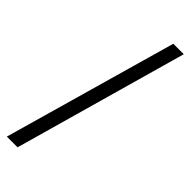

<svg xmlns="http://www.w3.org/2000/svg" viewBox="-317 -822 1025 1025"><g transform="rotate(45 195.0 -309.5)"><path d="M12 180 290 -799H369L93 180Z"/></g></svg>

Font: Noto Sans SC Thin Medium
Style: Regular
Weight: 500
Version: Version 2.004-H2;hotconv 1.0.118;makeotfexe 2.5.65603